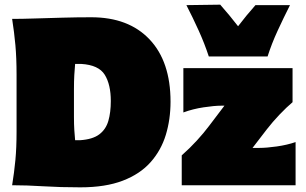

<svg xmlns="http://www.w3.org/2000/svg" viewBox="-20 -794 1311 823"><path d="M32 0Q41 -55.5 46 -108.2Q51 -161 51 -229V-474Q51 -545.5 46 -600.5Q41 -655.5 32 -713Q73.5 -713 128.8 -714.8Q184 -716.5 246.2 -718.2Q308.5 -720 371 -720Q531.5 -720 621.2 -625Q711 -530 711 -358Q711 -282.5 690.8 -216Q670.5 -149.5 625.5 -98.8Q580.5 -48 506.2 -19.5Q432 9 324 9Q238.5 9 166 4.5Q93.5 0 32 0ZM302 -193H323Q377 -196.5 405.5 -218Q434 -239.5 444.5 -276Q455 -312.5 455 -361Q455 -431.5 429 -473.5Q403 -515.5 328 -520H302Q300 -497.5 298.5 -472.5Q297 -447.5 297 -412V-293Q297 -261 298.5 -237.2Q300 -213.5 302 -193ZM759 0V-128Q794.5 -159.5 824 -191.8Q853.5 -224 876 -254L942 -341H929Q899 -341 852.8 -334Q806.5 -327 766 -312V-502H1234V-356Q1208.5 -334.5 1178.2 -302.8Q1148 -271 1124 -240L1062.5 -160H1092Q1122 -160 1166.2 -166.2Q1210.5 -172.5 1247 -185V0ZM875 -552Q857 -607 832 -662.2Q807 -717.5 779 -772L924 -774Q965 -727.5 1000.5 -681.5Q1035.5 -727.5 1075 -772H1223Q1195.5 -717.5 1170 -662.2Q1144.5 -607 1127 -552Z"/></svg>

Font: Commissioner Flair Black
Style: Regular
Weight: 900
Designer: Kostas Bartsokas
Foundry: Kostas Bartsokas
Version: Version 1.000; ttfautohint (v1.8.3)